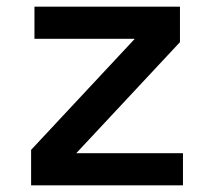

<svg xmlns="http://www.w3.org/2000/svg" viewBox="-20 -554 640 574"><path d="M73 0V-106L383 -438H83V-534H518V-428L208 -96H527V0Z"/></svg>

Font: Geist Mono SemiBold
Style: Regular
Weight: 600
Monospace: yes
Designer: Basement.studio, Andrés Briganti, Mateo Zaragoza
Foundry: Basement.studio, Vercel, Andrés Briganti, Guido Ferreyra, Mateo Zaragoza
Version: Version 1.500; ttfautohint (v1.8.4.7-5d5b)